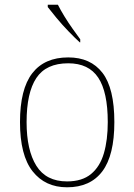

<svg xmlns="http://www.w3.org/2000/svg" viewBox="-20 -786 571 816"><path d="M265 10Q172 10 118.5 -58Q65 -126 65 -267Q65 -407 117 -474.5Q169 -542 270 -542Q365 -542 415.5 -476.5Q466 -411 466 -267Q466 -126 415 -58Q364 10 265 10ZM265 -15Q329 -15 367 -46.5Q405 -78 421.5 -134.5Q438 -191 438 -267Q438 -395 397.5 -456Q357 -517 270 -517Q176 -517 134.5 -454.5Q93 -392 93 -267Q93 -148 134.5 -81.5Q176 -15 265 -15ZM319 -606Q299 -624 271.5 -652.5Q244 -681 220 -710Q196 -739 183 -756V-766H226Q237 -744 253.5 -717Q270 -690 288.5 -664Q307 -638 321 -619V-606Z"/></svg>

Font: Noto Serif Thin
Style: Regular
Weight: 100
Designer: Monotype Design Team
Foundry: Monotype Imaging Inc.
Version: Version 2.015